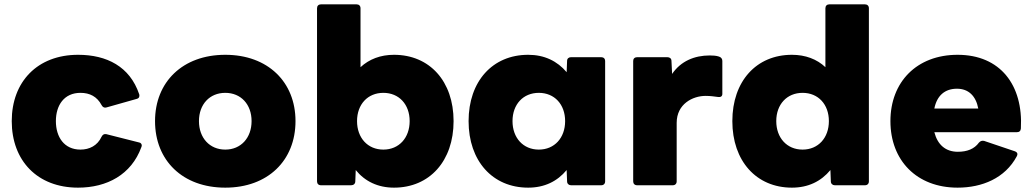

<svg xmlns="http://www.w3.org/2000/svg" viewBox="-20 -810 4747 883"><path d="M339 53C472 53 584 -7 630 -133C631 -136 632 -138 632 -141C632 -148 627 -154 619 -155L469 -193C459 -195 452 -191 447 -181C428 -140 391 -122 350 -122C275 -122 237 -180 237 -253C237 -326 275 -383 350 -383C393 -383 426 -366 447 -327C451 -319 457 -315 464 -315C466 -315 468 -316 470 -316L608 -355C617 -357 621 -362 621 -370C621 -372 621 -375 620 -377C577 -504 471 -558 339 -558C152 -558 34 -434 34 -253C34 -71 152 53 339 53Z M1016 53C1212 53 1339 -72 1339 -253C1339 -433 1212 -558 1016 -558C820 -558 693 -433 693 -253C693 -72 820 53 1016 53ZM895 -253C895 -330 944 -383 1016 -383C1088 -383 1137 -330 1137 -253C1137 -176 1088 -122 1016 -122C944 -122 895 -176 895 -253Z M1792 53C1956 53 2066 -70 2066 -253C2066 -436 1956 -558 1792 -558C1730 -558 1678 -538 1638 -501V-772C1638 -783 1631 -790 1620 -790H1456C1445 -790 1438 -783 1438 -772V24C1438 35 1445 42 1456 42H1595C1606 42 1614 35 1614 24L1616 -28C1658 24 1718 53 1792 53ZM1622 -253C1622 -330 1671 -383 1743 -383C1815 -383 1864 -330 1864 -253C1864 -176 1815 -122 1743 -122C1671 -122 1622 -176 1622 -253Z M2409 53C2484 53 2543 24 2586 -28L2588 24C2588 35 2596 42 2606 42H2745C2756 42 2763 35 2763 24V-530C2763 -540 2756 -547 2745 -547H2606C2596 -547 2588 -541 2588 -530L2586 -478C2543 -529 2484 -558 2409 -558C2245 -558 2135 -436 2135 -253C2135 -70 2245 53 2409 53ZM2337 -253C2337 -330 2386 -383 2458 -383C2530 -383 2579 -330 2579 -253C2579 -176 2530 -122 2458 -122C2386 -122 2337 -176 2337 -253Z M2910 42H3074C3085 42 3092 35 3092 24V-245C3092 -332 3166 -369 3225 -369C3248 -369 3266 -366 3282 -364C3294 -362 3302 -367 3302 -378V-530C3302 -540 3296 -547 3286 -550C3274 -554 3259 -555 3244 -555C3174 -555 3111 -529 3071 -470L3068 -530C3068 -541 3060 -547 3049 -547H2910C2899 -547 2892 -540 2892 -530V24C2892 35 2899 42 2910 42Z M3622 53C3697 53 3756 24 3799 -28L3801 24C3801 35 3809 42 3819 42H3958C3969 42 3976 35 3976 24V-772C3976 -783 3969 -790 3958 -790H3794C3783 -790 3776 -783 3776 -772V-501C3737 -538 3684 -558 3622 -558C3458 -558 3348 -436 3348 -253C3348 -70 3458 53 3622 53ZM3550 -253C3550 -330 3599 -383 3671 -383C3743 -383 3792 -330 3792 -253C3792 -176 3743 -122 3671 -122C3599 -122 3550 -176 3550 -253Z M4384 53C4496 53 4602 10 4656 -91C4658 -95 4659 -98 4659 -101C4659 -107 4655 -111 4648 -114L4506 -162C4497 -164 4489 -162 4482 -154C4461 -125 4428 -112 4385 -112C4329 -112 4292 -144 4277 -202H4656C4668 -202 4674 -208 4675 -219C4686 -419 4580 -558 4384 -558C4196 -558 4075 -433 4075 -253C4075 -72 4196 53 4384 53ZM4479 -311H4277C4289 -371 4326 -402 4381 -402C4434 -402 4468 -369 4479 -311Z"/></svg>

Font: LINE Seed JP_OTF ExtraBold
Style: Regular
Weight: 800
Designer: LY Corporation & Fontrix & Fontworks
Version: Version 1.013